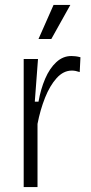

<svg xmlns="http://www.w3.org/2000/svg" viewBox="-20 -758 367 778"><path d="M76 0V-318V-519H134L121 -346H136Q145 -397 163 -439Q181 -481 208 -506Q235 -531 269 -531Q277 -531 286 -530Q295 -529 306 -526L303 -466Q294 -469 286.5 -470.5Q279 -472 271 -472Q237 -472 209.5 -441.5Q182 -411 162.5 -362Q143 -313 132 -256V0ZM188 -600H136L197 -738H265Z"/></svg>

Font: Bricolage Grotesque SemiCondensed ExtraLight
Style: Regular
Weight: 250
Width: 4
Designer: Mathieu Triay
Foundry: Atelier Triay
Version: Version 1.000;gftools[0.9.30]